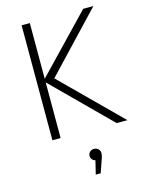

<svg xmlns="http://www.w3.org/2000/svg" viewBox="-139 -784 864 1129"><g transform="rotate(-15 293.0 -219.5)"><path d="M106 0H156V-339L497 0H563L211 -349L543 -700H481L156 -361V-700H106ZM300 261H330L356 186C362 171 365 158 365 146C365 129 351 112 329 112C308 112 293 127 293 146C293 162 304 175 320 179Z"/></g></svg>

Font: Chess Sans Light
Style: Regular
Weight: 300
Designer: Wolf Bōese
Foundry: Wolf Bōese
Version: Version 7.223;Glyphs 3.3 (3306)